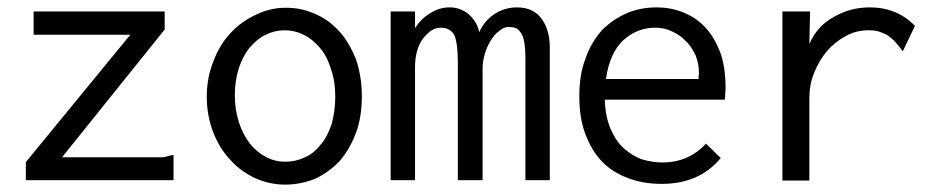

<svg xmlns="http://www.w3.org/2000/svg" viewBox="-20 -488 2540 520"><path d="M71 -457V-394H333L50 -49V0H450V-68C445 -68 440 -67 434 -65C429 -63 424 -62 419 -62H148L426 -408V-457Z M754 -467C726 -467 699 -461 673 -448C647 -436 624 -420 604 -398C585 -378 569 -352 558 -322C546 -292 540 -260 540 -226C540 -192 546 -160 557 -131C568 -102 584 -76 603 -56C622 -34 645 -18 670 -6C696 6 724 12 753 12C782 12 809 6 834 -4C859 -16 881 -32 900 -52C919 -74 933 -99 944 -128C955 -157 960 -191 960 -228C960 -265 954 -298 944 -328C932 -357 918 -382 899 -403C880 -424 858 -440 834 -450C808 -462 782 -467 754 -467ZM888 -226C888 -198 884 -173 878 -151C870 -129 861 -110 848 -96C836 -80 822 -69 806 -62C789 -54 772 -50 753 -50C734 -50 717 -54 700 -63C683 -72 669 -84 656 -100C644 -116 634 -135 627 -157C620 -179 616 -203 616 -230C616 -257 620 -282 627 -304C634 -325 644 -344 656 -359C669 -374 683 -386 700 -394C716 -402 733 -406 751 -406C769 -406 786 -402 802 -394C819 -386 833 -374 846 -359C859 -344 869 -325 876 -302C884 -280 888 -255 888 -226Z M1038 0H1104V-305C1104 -339 1112 -366 1126 -384C1142 -404 1157 -413 1173 -413C1190 -413 1202 -407 1210 -394C1216 -381 1220 -356 1220 -318V0H1287V-302C1287 -315 1289 -328 1293 -342C1297 -355 1302 -367 1309 -378C1316 -389 1323 -398 1332 -404C1341 -412 1349 -415 1358 -415C1365 -415 1371 -414 1376 -412C1381 -411 1385 -407 1390 -400C1395 -394 1398 -385 1400 -373C1402 -361 1403 -345 1403 -324V0H1469V-351C1470 -384 1464 -412 1449 -434C1434 -457 1411 -468 1380 -468C1358 -468 1338 -462 1319 -450C1300 -437 1287 -421 1278 -401C1274 -420 1264 -436 1250 -449C1234 -462 1217 -468 1198 -468C1179 -468 1162 -463 1145 -452C1128 -442 1115 -429 1104 -412V-457H1038Z M1759 -468C1730 -468 1702 -463 1677 -452C1652 -441 1630 -426 1610 -406C1592 -385 1576 -360 1566 -330C1554 -300 1549 -266 1549 -227C1549 -189 1554 -155 1565 -126C1576 -96 1591 -71 1610 -51C1629 -31 1653 -16 1680 -6C1708 5 1739 10 1772 10C1840 10 1893 -13 1932 -60L1892 -99C1861 -65 1821 -48 1774 -48C1756 -48 1738 -51 1720 -56C1702 -62 1686 -72 1671 -85C1656 -98 1644 -116 1634 -138C1625 -159 1619 -186 1618 -218H1943C1944 -223 1944 -229 1944 -234C1945 -240 1945 -246 1945 -251C1945 -288 1940 -321 1930 -348C1919 -375 1906 -398 1888 -416C1872 -433 1852 -446 1829 -455C1806 -464 1783 -468 1759 -468ZM1621 -274C1628 -322 1644 -357 1669 -380C1694 -402 1723 -413 1754 -413C1771 -413 1786 -410 1800 -403C1815 -396 1827 -388 1838 -376C1849 -366 1857 -352 1864 -338C1870 -322 1873 -307 1873 -290C1873 -287 1873 -284 1872 -282V-274Z M2099 -457V1H2172V-222C2172 -246 2176 -269 2185 -291C2194 -313 2205 -332 2220 -350C2234 -366 2251 -380 2270 -390C2289 -401 2310 -406 2332 -406C2344 -406 2354 -405 2362 -402C2371 -399 2378 -396 2386 -391C2392 -386 2399 -381 2405 -374C2411 -367 2418 -359 2425 -349L2458 -418C2426 -451 2385 -468 2336 -468C2301 -468 2269 -460 2238 -442C2208 -426 2186 -401 2172 -369L2174 -457Z"/></svg>

Font: Inconsolatazi4
Style: Regular
Weight: 400
Designer: Raph Levien, Kirill Tkachev
Foundry: Cyreal
Version: Version 1.013